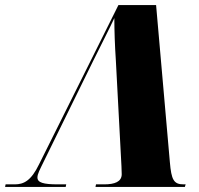

<svg xmlns="http://www.w3.org/2000/svg" viewBox="-67 -734 780 754"><path d="M-47 0H191L193 -10H160C103 -10 80 -17 80 -37C80 -51 89 -67 106 -102L299 -495C335 -568 362 -620 382 -663C382 -615 384 -555 388 -496L410 -81C410 -70 411 -59 411 -50C411 -20 383 -10 342 -10H310L308 0H659L662 -10H654C615 -10 606 -28 600 -98L546 -714H398L86 -88C55 -24 26 -10 -9 -10H-45Z"/></svg>

Font: Noto Serif Display SemiCondensed Black
Style: Italic
Weight: 900
Width: 4
Italic angle: -12°
Designer: Monotype Design Team
Foundry: Monotype Imaging Inc.
Version: Version 2.009